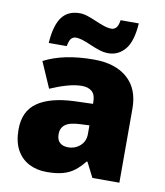

<svg xmlns="http://www.w3.org/2000/svg" viewBox="-86 -843 796 925"><g transform="rotate(10 311.5 -381.0)"><path d="M336 -563Q441 -563 500 -511Q559 -459 559 -363V0H427L390 -73H386Q363 -44 338.5 -25.5Q314 -7 282 1.5Q250 10 204 10Q156 10 118 -9.5Q80 -29 58 -68.5Q36 -108 36 -169Q36 -258 97.5 -301Q159 -344 276 -349L368 -352V-360Q368 -397 350 -412.5Q332 -428 301 -428Q268 -428 228 -416.5Q188 -405 147 -387L92 -513Q140 -538 200.5 -550.5Q261 -563 336 -563ZM325 -245Q273 -243 251.5 -226.5Q230 -210 230 -180Q230 -152 245 -138.5Q260 -125 285 -125Q320 -125 344.5 -147Q369 -169 369 -204V-247ZM107 -604Q110 -650 119.5 -682Q129 -714 144.5 -733.5Q160 -753 181.5 -762Q203 -771 230 -771Q249 -771 269.5 -764Q290 -757 312 -747.5Q334 -738 354.5 -731Q375 -724 394 -724Q403 -724 413.5 -732.5Q424 -741 429 -772H518Q512 -682 479 -643.5Q446 -605 398 -605Q376 -605 354 -612Q332 -619 310.5 -628.5Q289 -638 268.5 -645Q248 -652 230 -652Q221 -652 211 -644Q201 -636 195 -604Z"/></g></svg>

Font: Noto Sans Devanagari Black
Style: Regular
Weight: 900
Version: Version 2.003